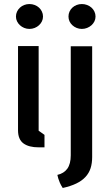

<svg xmlns="http://www.w3.org/2000/svg" viewBox="-20 -726 546 946"><path d="M125 -583.5Q111.3 -583.5 99.4 -588.4Q87.4 -593.3 78.4 -601.6Q69.3 -609.9 64 -620.8Q58.6 -631.8 58.6 -644.5Q58.6 -657.7 64 -668.9Q69.3 -680.2 78.4 -688.5Q87.4 -696.8 99.4 -701.4Q111.3 -706.1 125 -706.1Q138.7 -706.1 150.9 -701.4Q163.1 -696.8 172.1 -688.5Q181.2 -680.2 186.5 -668.9Q191.9 -657.7 191.9 -644.5Q191.9 -631.8 186.5 -620.8Q181.2 -609.9 172.1 -601.6Q163.1 -593.3 150.9 -588.4Q138.7 -583.5 125 -583.5ZM68.8 -499H170.4V-82L199.2 -61.5V0H171.4L170.4 -1V0Q122.1 0 95.5 -19.5Q68.8 -39.1 68.8 -84ZM328.6 -498H434.1V47.9Q434.1 78.6 426.3 102.8Q418.5 127 401.1 145.8Q383.8 164.6 356.2 178Q328.6 191.4 289.1 200.2Q279.8 186 274.7 173.8Q269.5 161.6 267.1 153.3Q264.2 143.6 262.7 135.7Q294.9 128.4 311.8 105Q328.6 81.5 328.6 39.1ZM383.3 -583.5Q369.6 -583.5 357.7 -588.4Q345.7 -593.3 336.7 -601.6Q327.6 -609.9 322.5 -620.8Q317.4 -631.8 317.4 -644.5Q317.4 -657.7 322.5 -668.9Q327.6 -680.2 336.7 -688.5Q345.7 -696.8 357.7 -701.4Q369.6 -706.1 383.3 -706.1Q397 -706.1 409.2 -701.4Q421.4 -696.8 430.7 -688.5Q439.9 -680.2 445.3 -668.9Q450.7 -657.7 450.7 -644.5Q450.7 -631.8 445.3 -620.8Q439.9 -609.9 430.7 -601.6Q421.4 -593.3 409.2 -588.4Q397 -583.5 383.3 -583.5Z"/></svg>

Font: Basic
Style: Regular
Weight: 400
Designer: Magnus Gaarde
Foundry: Magnus Gaarde
Version: Version 1.003; ttfautohint (v1.1) -l 6 -r 16 -G 0 -x 16 -D l